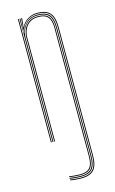

<svg xmlns="http://www.w3.org/2000/svg" viewBox="-124 -654 540 902"><g transform="rotate(-15 146.5 -202.5)"><path d="M154.2 200Q143 200 126.1 198.6Q109.2 197.2 101.2 195V191Q110 193.2 126.6 194.6Q143.2 196 154.2 196Q195.5 196 213.4 176Q231.2 156 231.2 110V-514Q231.2 -537.2 226.9 -553.9Q222.5 -570.5 213.4 -580.9Q204.2 -591.2 189.6 -596.1Q175 -601 154.2 -601Q126.2 -601 104.6 -585.6Q83 -570.2 74 -542.5H72L75.8 -600H80V-596.2L75.8 -555.5H76.8Q85.5 -577.8 107.4 -591.4Q129.2 -605 154.2 -605Q171.8 -605 185 -601.8Q198.2 -598.5 207.8 -591.6Q217.2 -584.8 223.4 -574.1Q229.5 -563.5 232.4 -548.5Q235.2 -533.5 235.2 -514V110Q235.2 158.2 216.5 179.1Q197.8 200 154.2 200ZM60 0V-600H64V0ZM154.2 184Q142.8 184 126.6 182.6Q110.5 181.2 101.2 179.5V175.5Q110.5 177.2 126.5 178.6Q142.5 180 154.2 180Q187 180 201.1 163.8Q215.2 147.5 215.2 110V-514Q215.2 -539.5 209.1 -555.1Q203 -570.8 189.5 -577.9Q176 -585 154.2 -585Q127.5 -585 111.4 -572.9Q95.2 -560.8 87.9 -543.1Q80.5 -525.5 80 -508.8V0H76V-508.8Q76.5 -525.8 84 -544.4Q91.5 -563 108.5 -576Q125.5 -589 154.2 -589Q171.8 -589 184.1 -584.8Q196.5 -580.5 204.2 -571.5Q212 -562.5 215.6 -548.2Q219.2 -534 219.2 -514V110Q219.2 149.5 204.2 166.8Q189.2 184 154.2 184ZM154.2 192Q144 192 127 190.8Q110 189.5 101.2 187.2V183.2Q110 185 126.4 186.5Q142.8 188 154.2 188Q191.2 188 207.2 169.9Q223.2 151.8 223.2 110V-514Q223.2 -556.5 207.2 -574.8Q191.2 -593 154.2 -593Q124.8 -593 106.8 -579Q88.8 -565 80.6 -545.4Q72.5 -525.8 72 -508.8V0H68V-600H72L70 -527.8H72Q77.8 -556.5 99.4 -576.8Q121 -597 154.2 -597Q193.5 -597 210.4 -577.8Q227.2 -558.5 227.2 -514V110Q227.2 153.8 210.4 172.9Q193.5 192 154.2 192Z"/></g></svg>

Font: Big Shoulders Inline Thin
Style: Regular
Weight: 100
Designer: Patric King
Foundry: XO Type Co
Version: Version 2.002